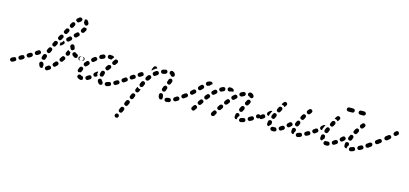

<svg xmlns="http://www.w3.org/2000/svg" viewBox="-88 -1050 3915 1837"><g transform="rotate(15 1870.0 -131.5)"><path d="M37 8Q40 3 39 -4Q37 -6 36 -9Q34 -12 33 -15Q31 -17 29 -18Q27 -19 25 -20Q22 -21 18 -21Q14 -20 10 -18Q-2 -12 -8 -9Q-15 -5 -18 3Q-21 11 -17 18Q-13 25 -5 28Q3 31 10 27Q17 23 29 17Q35 14 37 8ZM379 2Q381 -2 381 -5Q382 -8 381 -11Q381 -14 380 -16Q379 -17 377 -18Q374 -22 371 -26Q366 -29 360 -28Q354 -28 350 -25Q342 -19 335 -15Q331 -13 329 -10Q326 -7 325 -3Q324 0 324 4Q324 8 326 12Q330 19 338 22Q346 24 353 20Q363 15 373 8Q377 5 379 2ZM295 12Q291 14 287 13Q283 13 279 11Q276 9 273 6Q264 -6 261 -21Q259 -29 263 -36Q268 -43 276 -45Q280 -46 284 -45Q288 -45 291 -42Q294 -40 297 -37Q299 -34 300 -30Q301 -24 305 -19Q305 -19 305 -18Q306 -18 306 -17Q305 -14 303 -10Q301 -2 302 7Q302 8 302 9Q302 9 302 9Q302 9 302 9Q298 11 295 12ZM107 -28Q109 -31 110 -35Q111 -37 111 -39Q111 -41 111 -44Q109 -46 107 -49Q105 -52 104 -55Q99 -59 93 -60Q87 -60 81 -57L63 -47Q60 -45 57 -42Q55 -39 54 -35Q53 -31 53 -27Q54 -23 56 -20Q60 -13 68 -10Q76 -8 83 -12L101 -23Q104 -24 107 -28ZM440 -64Q441 -70 437 -76Q435 -77 433 -78Q430 -81 427 -84Q425 -85 423 -85Q421 -85 419 -85Q415 -85 411 -83Q408 -81 405 -78Q399 -70 392 -63Q389 -60 388 -57Q386 -53 386 -49Q387 -45 388 -41Q390 -38 393 -35Q399 -29 407 -29Q415 -30 421 -36Q428 -44 436 -52Q440 -57 440 -64ZM180 -74Q182 -80 181 -86Q179 -88 178 -91Q175 -94 174 -97Q172 -98 170 -99Q168 -100 166 -101Q162 -102 159 -101Q155 -101 151 -99L133 -88Q126 -83 124 -75Q122 -67 127 -60Q129 -57 132 -55Q135 -52 139 -51Q143 -50 147 -51Q151 -51 154 -53L172 -64Q177 -68 180 -74ZM268 -84Q268 -87 269 -91Q272 -101 276 -112Q279 -120 287 -123Q294 -126 302 -124Q306 -122 309 -119Q312 -117 313 -113Q315 -109 315 -106Q315 -102 314 -98Q310 -88 307 -79Q306 -74 302 -71Q299 -67 294 -66Q290 -67 287 -68Q282 -68 278 -68Q276 -69 274 -71Q272 -74 270 -76Q269 -80 268 -84ZM490 -131Q489 -138 485 -143Q483 -144 481 -145Q477 -147 473 -150Q467 -151 462 -149Q456 -146 453 -141Q447 -133 442 -124Q437 -118 438 -110Q440 -101 446 -97Q450 -94 453 -93Q457 -93 461 -93Q465 -94 469 -96Q472 -98 474 -101Q480 -110 486 -119Q490 -125 490 -131ZM247 -114Q249 -117 250 -121Q251 -123 251 -126Q250 -128 250 -130Q248 -132 246 -135Q244 -138 242 -141Q241 -142 239 -143Q237 -144 235 -145Q231 -145 227 -145Q223 -144 220 -142L202 -130Q195 -126 194 -118Q192 -110 196 -103Q199 -99 202 -97Q205 -95 209 -94Q213 -93 217 -94Q221 -95 224 -97L241 -108Q245 -111 247 -114ZM298 -162Q299 -166 300 -169L309 -188Q312 -196 320 -199Q328 -202 335 -198Q339 -197 342 -194Q344 -191 346 -187Q347 -183 347 -179Q347 -175 345 -172L337 -153Q334 -147 329 -144Q324 -141 317 -141Q314 -143 310 -145Q308 -145 305 -146Q303 -148 302 -150Q301 -152 300 -154Q298 -158 298 -162ZM648 -152Q652 -154 655 -157Q658 -160 659 -163Q661 -167 661 -171Q661 -179 655 -185Q649 -191 641 -191H640Q636 -191 632 -190Q628 -188 625 -185Q623 -182 621 -179Q619 -175 619 -171Q619 -163 625 -157Q631 -151 639 -151H641Q645 -151 648 -152ZM513 -168Q510 -165 506 -164Q503 -163 499 -163Q495 -163 491 -165Q484 -169 481 -176Q478 -184 482 -192Q487 -201 490 -210Q492 -213 494 -215Q496 -217 499 -219Q500 -218 500 -217Q506 -211 514 -207Q518 -206 522 -205Q520 -199 521 -192Q521 -187 522 -183Q520 -178 518 -174Q516 -170 513 -168ZM550 -180Q544 -185 543 -194Q543 -202 548 -208Q554 -214 562 -215Q570 -215 576 -210Q582 -205 589 -201Q593 -199 596 -196Q598 -193 599 -190Q600 -189 600 -188Q600 -188 600 -187Q597 -180 597 -172Q593 -166 585 -164Q578 -162 571 -165Q560 -171 550 -180ZM336 -244 345 -262Q349 -270 356 -272Q364 -275 372 -271Q379 -268 382 -260Q384 -252 381 -245L371 -226Q370 -222 367 -220Q364 -217 360 -216Q358 -215 356 -215Q353 -215 351 -215Q348 -217 345 -219Q342 -220 339 -221Q335 -225 334 -232Q333 -238 336 -244ZM511 -244Q510 -246 510 -247Q507 -250 506 -254Q504 -258 505 -262V-265Q506 -273 512 -278Q519 -284 527 -283Q532 -282 537 -279Q541 -276 544 -271Q545 -267 548 -258Q550 -255 550 -253Q552 -250 551 -246Q551 -242 550 -238Q549 -237 549 -236Q548 -235 548 -235Q546 -234 544 -233Q539 -230 535 -226Q528 -225 521 -229Q515 -232 513 -239Q512 -241 511 -244ZM406 -241Q407 -241 408 -241Q412 -241 416 -242Q419 -243 422 -246L438 -260Q443 -264 444 -270Q445 -277 443 -283Q440 -285 438 -287Q436 -289 434 -292Q433 -293 433 -293Q432 -293 431 -294L428 -288Q425 -281 418 -275Q412 -270 403 -267Q403 -267 403 -267Q406 -259 405 -250Q405 -246 404 -242Q405 -241 406 -241ZM388 -288Q394 -287 400 -290Q405 -293 408 -298L418 -317Q422 -324 420 -332Q417 -340 410 -344Q402 -348 395 -345Q387 -343 383 -335L373 -317Q370 -311 371 -305Q372 -299 376 -294Q379 -293 382 -292Q385 -290 388 -288ZM504 -326Q506 -332 503 -338Q501 -340 499 -342Q496 -344 494 -347Q488 -350 482 -350Q476 -349 471 -344L456 -330Q450 -325 450 -316Q449 -308 455 -302Q460 -296 469 -296Q477 -295 483 -301L498 -315Q503 -319 504 -326ZM564 -384Q565 -390 561 -396Q560 -397 559 -398Q554 -401 551 -405Q549 -406 547 -406Q545 -406 544 -406Q540 -406 536 -405Q532 -403 530 -400Q523 -393 515 -386Q512 -383 511 -379Q509 -376 509 -372Q509 -368 511 -364Q512 -360 515 -358Q521 -352 529 -352Q537 -352 543 -357Q551 -365 558 -372Q563 -377 564 -384ZM412 -389 422 -408Q426 -415 434 -417Q442 -419 449 -415Q456 -412 459 -404Q461 -396 457 -388L447 -370Q444 -364 438 -362Q432 -359 426 -360Q423 -362 420 -364Q417 -365 415 -366Q410 -371 409 -377Q409 -384 412 -389ZM615 -448Q615 -452 614 -456Q613 -459 611 -462Q609 -465 606 -467Q602 -466 599 -466Q592 -466 585 -468Q583 -466 581 -464Q578 -462 577 -459Q573 -452 567 -444Q563 -437 564 -429Q565 -421 572 -416Q579 -411 587 -413Q595 -414 600 -421Q607 -431 612 -441Q614 -444 615 -448ZM451 -461 461 -479Q466 -486 473 -489Q481 -491 489 -487Q496 -483 498 -475Q500 -467 496 -460L486 -441Q483 -436 477 -433Q472 -430 465 -431Q463 -434 460 -435Q457 -437 454 -438Q450 -443 449 -449Q448 -455 451 -461ZM588 -546Q597 -546 602 -539Q611 -530 616 -516Q620 -509 616 -501Q613 -493 606 -490Q602 -488 598 -488Q594 -488 590 -490Q587 -491 584 -494Q581 -497 580 -500Q576 -508 572 -513Q572 -513 572 -513Q571 -514 571 -514Q572 -517 573 -520Q575 -529 574 -538Q574 -539 573 -540Q573 -541 573 -541Q574 -541 574 -541Q580 -546 588 -546ZM521 -548Q529 -552 537 -550Q545 -548 549 -541Q553 -534 551 -526Q549 -518 542 -513Q536 -509 529 -503Q525 -500 520 -498Q515 -497 510 -499Q505 -503 500 -507Q499 -507 498 -507Q494 -513 495 -521Q496 -528 502 -533Q512 -542 521 -548Z M701 18Q699 21 696 23Q692 26 689 27Q685 28 681 27Q664 25 652 15Q645 9 644 1Q643 -7 649 -13Q654 -20 662 -21Q670 -22 677 -16Q681 -13 687 -12Q690 -12 694 -10Q697 -8 700 -5Q700 -3 700 -2Q701 4 703 10Q703 10 703 10Q703 10 703 10Q703 14 701 18ZM881 23Q873 25 866 21Q858 16 853 8Q848 2 845 -7Q844 -10 844 -14Q845 -18 846 -22Q848 -26 851 -28Q854 -31 858 -32Q866 -35 873 -31Q881 -27 883 -19Q885 -15 887 -13Q890 -12 891 -10Q893 -8 894 -6Q894 -4 894 -3Q893 4 895 11Q895 12 894 13Q894 14 893 15Q889 22 881 23ZM970 9Q973 6 975 3Q976 0 976 -3Q977 -6 976 -8Q976 -10 975 -11Q973 -15 972 -19Q968 -24 962 -25Q956 -27 950 -24Q940 -21 931 -18Q927 -17 924 -15Q921 -12 919 -9Q917 -5 916 -1Q916 3 917 6Q919 14 927 18Q934 22 942 20Q952 17 963 13Q967 12 970 9ZM779 -14Q781 -21 778 -27Q777 -28 776 -30Q773 -33 771 -36Q770 -37 768 -38Q766 -39 764 -39Q760 -40 756 -39Q752 -38 749 -36Q740 -30 732 -25Q725 -21 723 -13Q720 -5 725 2Q729 9 737 11Q745 14 752 9Q761 4 771 -3Q777 -7 779 -14ZM1049 -35Q1052 -41 1050 -48Q1048 -49 1047 -51Q1045 -54 1044 -57Q1039 -61 1032 -62Q1026 -62 1020 -59Q1011 -54 1003 -49Q995 -45 993 -37Q991 -29 995 -22Q997 -18 1000 -16Q1003 -13 1007 -12Q1010 -11 1014 -11Q1018 -12 1022 -14Q1031 -19 1041 -25Q1047 -28 1049 -35ZM806 -38Q798 -39 793 -45Q790 -48 789 -52Q787 -55 788 -59Q788 -63 790 -67Q791 -70 794 -73Q802 -80 810 -87Q814 -90 818 -91Q823 -93 827 -92Q826 -88 825 -84Q823 -76 824 -68Q825 -59 830 -52Q830 -51 830 -51Q826 -47 821 -43Q815 -38 806 -38ZM643 -86Q646 -93 654 -96Q662 -99 669 -96Q673 -94 676 -91Q678 -88 680 -84Q681 -81 681 -77Q681 -73 679 -69Q675 -60 672 -52Q672 -49 670 -47Q669 -45 667 -43Q664 -43 660 -43Q652 -42 646 -39Q639 -42 635 -49Q632 -56 634 -63Q637 -74 643 -86ZM853 -101Q855 -104 857 -107Q860 -110 864 -112Q867 -114 871 -114Q875 -114 879 -113Q887 -110 890 -103Q894 -96 891 -88Q888 -78 886 -69Q885 -65 883 -62Q880 -59 877 -57Q876 -56 875 -56Q874 -55 873 -55Q870 -55 867 -56Q863 -56 859 -55Q852 -58 849 -65Q845 -71 847 -78Q850 -90 853 -101ZM1101 -66Q1103 -70 1104 -74Q1104 -77 1104 -81Q1103 -85 1100 -88Q1096 -95 1087 -97Q1079 -98 1073 -93L1071 -92Q1067 -90 1065 -86Q1063 -83 1062 -79Q1062 -75 1063 -71Q1063 -67 1066 -64Q1070 -57 1079 -56Q1087 -54 1093 -59L1095 -61Q1099 -63 1101 -66ZM674 -135Q675 -139 677 -142Q679 -144 680 -145Q686 -152 692 -159Q695 -162 698 -164Q702 -165 706 -166Q710 -166 714 -165Q718 -163 720 -161Q727 -155 727 -147Q727 -138 722 -132Q716 -126 710 -119Q710 -119 709 -117Q705 -113 699 -111Q694 -109 688 -110Q684 -114 679 -116Q678 -116 678 -116Q676 -119 675 -121Q674 -124 673 -127Q673 -131 674 -135ZM887 -159 900 -176Q905 -182 913 -183Q922 -185 928 -180Q931 -177 933 -174Q935 -170 936 -166Q936 -162 935 -159Q934 -155 932 -152L919 -135Q917 -131 913 -129Q910 -127 906 -127Q904 -127 903 -127Q901 -127 899 -127Q894 -131 888 -134Q883 -139 883 -146Q883 -153 887 -159ZM652 -152 647 -151Q646 -151 646 -151Q645 -151 645 -151H629Q621 -151 615 -157Q609 -163 609 -171Q609 -179 615 -185Q621 -191 629 -191H644H649Q654 -192 659 -189Q664 -187 667 -182Q668 -176 670 -171Q670 -170 670 -170Q670 -169 670 -169Q670 -169 670 -168Q666 -164 663 -160Q661 -158 660 -156Q658 -154 657 -153Q656 -152 655 -152Q653 -152 652 -152ZM755 -218Q758 -221 762 -222Q765 -223 769 -222Q773 -222 777 -220Q780 -218 783 -215Q788 -208 787 -200Q786 -192 779 -187Q772 -181 764 -174Q759 -170 753 -169Q747 -168 741 -171Q739 -174 736 -177Q734 -178 733 -179Q730 -185 731 -192Q732 -199 737 -204Q746 -211 755 -218ZM949 -241Q953 -248 961 -250Q970 -251 976 -247Q983 -242 985 -234Q986 -226 982 -219Q976 -210 969 -201Q967 -198 963 -196Q960 -194 956 -193Q953 -193 951 -193Q948 -193 946 -194Q944 -196 942 -198Q939 -199 937 -201Q933 -206 933 -213Q933 -219 937 -225Q943 -233 949 -241ZM809 -254 812 -256Q812 -256 812 -256Q812 -256 812 -256Q822 -261 830 -264Q833 -266 837 -266Q841 -266 845 -264Q849 -263 851 -260Q854 -257 856 -253Q859 -246 856 -238Q853 -230 845 -227Q838 -224 830 -220L827 -219Q822 -216 816 -217Q810 -217 805 -221Q803 -225 800 -229Q800 -230 799 -231Q797 -237 800 -244Q802 -251 809 -254ZM897 -238Q892 -239 887 -241Q882 -244 880 -248Q879 -255 877 -261Q877 -264 879 -267Q880 -270 883 -273Q886 -275 889 -277Q893 -279 897 -278Q909 -278 921 -276Q927 -276 931 -272Q936 -268 937 -262Q933 -259 930 -254Q925 -246 919 -238Q918 -237 918 -237Q917 -237 916 -237Q916 -237 915 -237Q906 -238 897 -238Z M1087 275Q1090 283 1098 286Q1101 288 1105 288Q1109 288 1113 287Q1117 285 1120 283Q1123 280 1124 276L1125 275Q1128 268 1125 260Q1122 252 1115 249Q1107 246 1099 248Q1091 251 1088 259V260Q1084 267 1087 275ZM1112 210Q1112 206 1113 203L1122 183Q1125 175 1133 173Q1141 170 1148 173Q1156 176 1159 184Q1162 192 1159 199L1150 219Q1147 225 1141 229Q1135 232 1128 231Q1126 229 1124 228Q1121 227 1119 227Q1117 225 1115 223Q1114 221 1113 218Q1111 214 1112 210ZM1147 127 1156 107Q1159 100 1167 97Q1175 94 1182 97Q1190 100 1193 108Q1196 116 1193 123L1184 143Q1181 149 1175 153Q1169 156 1162 155Q1160 153 1158 152Q1155 151 1153 151Q1148 146 1146 140Q1144 133 1147 127ZM1181 51 1190 31Q1192 28 1194 25Q1197 22 1201 21Q1205 19 1209 19Q1213 19 1216 21Q1224 24 1227 32Q1230 40 1226 47L1218 67Q1215 73 1209 77Q1203 80 1196 79Q1194 77 1192 76Q1189 75 1187 75Q1182 70 1180 64Q1178 57 1181 51ZM1565 6Q1570 0 1569 -8Q1566 -12 1565 -18Q1564 -19 1563 -20Q1561 -21 1560 -22Q1557 -24 1553 -25Q1549 -26 1545 -25Q1536 -23 1526 -22Q1517 -21 1512 -14Q1507 -8 1508 0Q1509 4 1510 8Q1512 11 1516 14Q1519 16 1522 17Q1526 18 1530 18Q1542 17 1554 14Q1561 12 1565 6ZM1474 9Q1470 10 1466 10Q1462 9 1459 7Q1455 5 1453 2Q1444 -11 1444 -31Q1444 -39 1450 -45Q1456 -51 1464 -51Q1468 -51 1472 -49Q1475 -47 1478 -45Q1481 -42 1482 -38Q1484 -34 1484 -30Q1484 -27 1485 -24Q1485 -22 1485 -22Q1486 -21 1487 -19Q1488 -18 1488 -17Q1487 -15 1487 -13Q1485 -6 1486 2Q1485 3 1484 4Q1482 5 1481 6Q1478 9 1474 9ZM1215 -25 1224 -45Q1225 -46 1225 -47Q1226 -49 1227 -50Q1229 -48 1231 -46Q1237 -40 1245 -37Q1252 -34 1260 -35Q1261 -35 1262 -35Q1262 -33 1261 -31Q1261 -30 1260 -28L1252 -9Q1250 -5 1247 -2Q1244 0 1240 2Q1238 3 1235 3Q1233 3 1230 3Q1228 2 1226 1Q1223 -1 1221 -1Q1216 -6 1214 -12Q1212 -19 1215 -25ZM1644 -34Q1646 -41 1643 -47Q1641 -49 1640 -51Q1639 -53 1637 -55Q1635 -57 1633 -58Q1631 -59 1628 -60Q1624 -60 1620 -60Q1616 -59 1613 -57Q1604 -50 1596 -46Q1593 -44 1590 -40Q1588 -37 1587 -33Q1586 -30 1586 -26Q1587 -22 1589 -18Q1591 -15 1594 -12Q1597 -10 1601 -9Q1605 -8 1609 -9Q1613 -9 1616 -11Q1625 -16 1636 -23Q1642 -27 1644 -34ZM1693 -66Q1695 -70 1696 -74Q1696 -78 1696 -81Q1695 -85 1692 -89Q1688 -95 1679 -97Q1671 -98 1664 -93L1663 -92Q1660 -90 1658 -87Q1655 -83 1655 -79Q1654 -75 1655 -72Q1656 -68 1658 -64Q1663 -58 1671 -56Q1679 -55 1686 -60L1688 -61Q1691 -63 1693 -66ZM1119 -81Q1121 -86 1120 -92Q1117 -95 1115 -99Q1113 -102 1111 -105Q1106 -109 1100 -108Q1094 -108 1089 -105L1073 -93Q1066 -89 1064 -81Q1063 -72 1068 -66Q1070 -62 1073 -60Q1077 -58 1080 -57Q1084 -57 1088 -57Q1092 -58 1095 -61L1112 -72Q1117 -75 1119 -81ZM1288 -101Q1287 -107 1282 -111Q1278 -113 1274 -116Q1274 -116 1273 -116Q1266 -118 1260 -115Q1253 -112 1250 -105Q1245 -95 1241 -84Q1238 -76 1242 -69Q1245 -61 1253 -58Q1261 -55 1268 -59Q1276 -62 1279 -70Q1282 -79 1287 -89Q1289 -95 1288 -101ZM1458 -89Q1458 -93 1459 -97Q1463 -106 1467 -118Q1470 -125 1478 -129Q1485 -132 1493 -129Q1501 -126 1504 -119Q1507 -111 1504 -103Q1500 -92 1497 -83Q1495 -78 1490 -74Q1485 -71 1479 -70Q1474 -72 1468 -73Q1466 -74 1464 -77Q1461 -79 1460 -82Q1458 -85 1458 -89ZM1186 -125Q1188 -131 1187 -137Q1184 -140 1182 -143Q1180 -146 1178 -150Q1173 -153 1167 -153Q1161 -153 1156 -150L1139 -139Q1132 -134 1131 -126Q1129 -118 1134 -111Q1138 -104 1146 -103Q1155 -101 1161 -106L1178 -117Q1183 -120 1186 -125ZM1331 -167Q1332 -173 1328 -179Q1324 -182 1321 -185Q1321 -186 1321 -186Q1315 -189 1307 -188Q1300 -186 1295 -181Q1288 -172 1282 -162Q1277 -155 1279 -147Q1280 -139 1287 -134Q1294 -130 1302 -131Q1310 -133 1315 -139Q1321 -148 1327 -156Q1331 -161 1331 -167ZM1253 -170Q1255 -175 1254 -181Q1252 -184 1250 -186Q1247 -190 1245 -194Q1240 -197 1234 -197Q1228 -197 1223 -194L1206 -183Q1200 -179 1198 -170Q1196 -162 1201 -155Q1205 -148 1213 -147Q1221 -145 1228 -150L1245 -161Q1250 -164 1253 -170ZM1497 -195Q1498 -198 1500 -201Q1503 -204 1507 -206Q1510 -208 1514 -208Q1518 -209 1522 -207Q1530 -205 1533 -197Q1537 -190 1535 -182Q1531 -173 1527 -161Q1526 -157 1523 -154Q1520 -151 1517 -150Q1514 -149 1511 -148Q1508 -148 1506 -148Q1503 -149 1501 -150Q1499 -151 1497 -152Q1491 -155 1489 -162Q1487 -169 1490 -175Q1494 -186 1497 -195ZM1390 -218Q1392 -223 1391 -229Q1388 -234 1386 -239Q1384 -241 1381 -243Q1378 -244 1375 -245Q1371 -246 1367 -245Q1363 -244 1360 -242Q1350 -235 1341 -228Q1338 -225 1336 -222Q1335 -218 1334 -214Q1334 -210 1335 -207Q1336 -203 1339 -200Q1341 -197 1345 -195Q1348 -193 1352 -192Q1356 -192 1360 -193Q1364 -194 1367 -197Q1375 -203 1383 -209Q1388 -212 1390 -218ZM1504 -243Q1504 -243 1502 -244Q1494 -246 1491 -253Q1487 -261 1489 -269Q1491 -277 1499 -281Q1506 -284 1514 -282Q1524 -279 1532 -272Q1539 -265 1542 -255Q1543 -252 1543 -248Q1543 -244 1541 -240Q1540 -236 1537 -234Q1534 -231 1530 -230Q1529 -230 1529 -229Q1528 -229 1528 -229Q1521 -231 1514 -231Q1511 -233 1508 -235Q1506 -238 1504 -242Q1504 -243 1504 -243ZM1466 -266Q1463 -273 1457 -277Q1450 -280 1443 -278Q1431 -276 1420 -272Q1412 -269 1408 -262Q1405 -254 1407 -247Q1409 -243 1411 -240Q1414 -237 1417 -235Q1421 -233 1425 -233Q1429 -233 1433 -234Q1442 -237 1452 -239Q1457 -241 1461 -245Q1465 -249 1467 -254Q1466 -257 1466 -259Q1466 -263 1466 -266ZM1317 -253 1326 -273Q1327 -276 1330 -279Q1333 -282 1337 -283Q1341 -285 1345 -284Q1349 -284 1352 -283Q1356 -281 1359 -278Q1361 -275 1363 -272Q1363 -271 1363 -269Q1364 -268 1364 -267Q1363 -267 1362 -267Q1354 -265 1347 -260Q1337 -253 1327 -245Q1322 -241 1318 -235Q1315 -239 1315 -244Q1315 -249 1317 -253Z M2023 -6Q2022 -13 2017 -18Q2015 -19 2013 -21Q2011 -22 2010 -23Q2007 -24 2004 -24Q2001 -24 1998 -24Q1994 -23 1991 -20Q1988 -18 1986 -14L1975 4Q1970 11 1972 19Q1974 27 1981 32Q1985 34 1989 34Q1993 35 1996 34Q2000 33 2003 31Q2007 28 2009 25L2020 6Q2024 0 2023 -6ZM1829 -6Q1828 -12 1825 -17Q1821 -19 1818 -21Q1815 -23 1813 -25Q1811 -25 1809 -25Q1807 -25 1804 -25Q1801 -24 1797 -22Q1794 -19 1792 -16Q1785 -6 1781 1Q1778 4 1777 8Q1777 12 1777 16Q1778 19 1780 23Q1782 26 1786 28Q1789 31 1793 32Q1797 32 1801 32Q1804 31 1808 29Q1811 27 1813 23Q1818 17 1825 6Q1829 1 1829 -6ZM2305 5Q2309 -2 2307 -9Q2307 -10 2306 -11Q2304 -14 2303 -18Q2302 -19 2300 -21Q2298 -22 2296 -23Q2293 -25 2289 -25Q2285 -25 2281 -24Q2271 -21 2262 -18Q2258 -18 2255 -15Q2252 -13 2250 -9Q2248 -6 2247 -2Q2246 2 2247 6Q2249 14 2256 18Q2263 22 2271 20Q2282 18 2294 14Q2301 11 2305 5ZM2211 4Q2207 2 2204 0Q2201 -3 2200 -7Q2198 -10 2198 -14Q2198 -15 2198 -16Q2198 -27 2201 -41Q2203 -49 2209 -53Q2216 -58 2225 -56Q2228 -55 2232 -53Q2235 -51 2237 -47Q2239 -44 2240 -40Q2241 -36 2240 -32Q2240 -32 2240 -32Q2234 -27 2230 -21Q2226 -14 2225 -5Q2224 0 2224 4Q2223 5 2221 5Q2220 5 2218 5Q2214 5 2211 4ZM2381 -35Q2383 -42 2381 -49Q2380 -50 2379 -52Q2377 -54 2376 -57Q2374 -58 2372 -60Q2370 -61 2367 -62Q2363 -63 2359 -62Q2355 -61 2352 -59Q2342 -54 2334 -49Q2330 -47 2328 -44Q2325 -41 2324 -37Q2323 -33 2324 -29Q2324 -25 2326 -21Q2330 -14 2338 -12Q2346 -10 2353 -14Q2363 -19 2373 -25Q2379 -29 2381 -35ZM1873 -69Q1874 -73 1873 -77Q1873 -79 1872 -81Q1871 -83 1870 -84Q1866 -86 1863 -89Q1861 -90 1859 -92Q1853 -94 1847 -92Q1841 -90 1837 -84L1825 -67Q1823 -64 1822 -60Q1821 -56 1822 -52Q1823 -48 1825 -45Q1827 -42 1831 -39Q1837 -35 1846 -36Q1854 -38 1858 -45L1870 -62Q1872 -65 1873 -69ZM2068 -70Q2069 -74 2068 -78Q2067 -80 2066 -83Q2065 -85 2064 -87Q2061 -89 2059 -91Q2057 -92 2056 -93Q2050 -95 2043 -93Q2036 -91 2032 -86Q2026 -77 2019 -67Q2017 -64 2016 -60Q2016 -56 2016 -52Q2017 -48 2019 -45Q2022 -42 2025 -40Q2032 -35 2040 -37Q2048 -38 2053 -45Q2059 -54 2065 -63Q2067 -66 2068 -70ZM2433 -66Q2435 -69 2436 -73Q2436 -77 2436 -81Q2435 -85 2432 -88Q2428 -95 2420 -97Q2412 -98 2405 -93L2403 -92Q2399 -90 2397 -87Q2395 -83 2394 -79Q2394 -75 2395 -72Q2395 -68 2398 -64Q2402 -58 2410 -56Q2419 -55 2425 -59L2427 -61Q2431 -63 2433 -66ZM1713 -81Q1715 -84 1715 -88Q1716 -92 1715 -96Q1714 -100 1711 -103Q1709 -106 1706 -108Q1702 -110 1698 -111Q1694 -111 1691 -110Q1687 -109 1683 -107Q1674 -100 1665 -93Q1658 -89 1656 -81Q1655 -72 1660 -66Q1662 -62 1665 -60Q1669 -58 1672 -57Q1676 -57 1680 -57Q1684 -58 1687 -61Q1698 -68 1707 -75Q1710 -77 1713 -81ZM2222 -95Q2222 -99 2223 -103Q2228 -112 2233 -123Q2237 -130 2245 -133Q2253 -135 2260 -132Q2264 -130 2266 -127Q2269 -124 2270 -120Q2271 -116 2271 -112Q2271 -108 2269 -105Q2264 -95 2260 -86Q2257 -80 2251 -77Q2246 -74 2239 -74Q2235 -77 2230 -78Q2228 -79 2226 -82Q2224 -84 2223 -87Q2221 -91 2222 -95ZM1922 -136Q1923 -142 1920 -148Q1916 -150 1913 -154Q1911 -155 1910 -157Q1904 -159 1897 -158Q1891 -156 1887 -151Q1880 -143 1873 -135Q1868 -128 1869 -120Q1870 -112 1877 -106Q1883 -101 1892 -102Q1900 -103 1905 -110Q1911 -118 1918 -126Q1921 -130 1922 -136ZM2118 -135Q2119 -139 2118 -143Q2118 -145 2117 -148Q2116 -150 2115 -152Q2112 -154 2110 -157Q2109 -158 2108 -158Q2102 -162 2095 -161Q2088 -159 2083 -154Q2076 -145 2069 -136Q2067 -133 2066 -129Q2065 -126 2065 -122Q2065 -118 2067 -114Q2069 -111 2072 -108Q2079 -103 2087 -104Q2095 -105 2101 -112Q2107 -120 2114 -128Q2116 -131 2118 -135ZM1783 -146Q1783 -154 1777 -161Q1772 -167 1763 -167Q1755 -167 1749 -162Q1741 -154 1732 -146Q1729 -143 1727 -140Q1725 -136 1725 -132Q1725 -128 1726 -124Q1727 -121 1730 -118Q1735 -111 1744 -111Q1752 -110 1758 -116Q1767 -124 1776 -132Q1782 -138 1783 -146ZM2260 -170Q2261 -174 2263 -178L2273 -197Q2277 -204 2285 -206Q2293 -209 2300 -205Q2304 -203 2306 -200Q2309 -197 2310 -193Q2311 -189 2311 -185Q2310 -181 2308 -178L2298 -159Q2295 -152 2288 -150Q2282 -147 2275 -149Q2273 -150 2270 -152Q2269 -153 2267 -153Q2265 -155 2263 -157Q2262 -160 2261 -163Q2260 -166 2260 -170ZM1978 -191Q1979 -197 1978 -202Q1973 -207 1971 -212Q1970 -213 1969 -214Q1967 -215 1965 -216Q1962 -217 1960 -217Q1956 -217 1952 -216Q1948 -215 1945 -212Q1937 -205 1929 -197Q1923 -192 1923 -183Q1923 -175 1929 -169Q1932 -166 1935 -165Q1939 -163 1943 -163Q1947 -163 1951 -165Q1954 -166 1957 -169Q1964 -176 1972 -182Q1976 -186 1978 -191ZM2176 -196Q2177 -203 2175 -208Q2172 -212 2169 -216Q2164 -221 2156 -221Q2149 -221 2143 -216Q2135 -209 2126 -201Q2120 -195 2120 -187Q2120 -178 2126 -172Q2132 -166 2140 -166Q2148 -166 2154 -172Q2162 -179 2169 -186Q2174 -190 2176 -196ZM1844 -210Q1844 -219 1837 -224Q1831 -230 1823 -230Q1815 -229 1809 -223L1793 -206Q1787 -200 1788 -191Q1788 -183 1794 -177Q1800 -172 1809 -172Q1817 -173 1822 -179L1839 -196Q1844 -202 1844 -210ZM2017 -215Q2010 -211 2002 -213Q1994 -216 1990 -223Q1988 -226 1988 -230Q1987 -234 1988 -238Q1989 -242 1992 -245Q1994 -248 1998 -250Q2008 -256 2018 -260Q2025 -263 2032 -261Q2039 -259 2043 -253Q2043 -246 2046 -239Q2046 -239 2046 -238Q2045 -233 2042 -229Q2039 -225 2034 -223Q2026 -220 2017 -215ZM2244 -256Q2240 -263 2233 -265Q2225 -268 2218 -265Q2208 -260 2197 -255Q2193 -253 2191 -249Q2188 -246 2187 -243Q2186 -239 2186 -235Q2187 -231 2189 -227Q2191 -224 2194 -221Q2197 -219 2201 -218Q2205 -217 2209 -217Q2213 -218 2216 -219Q2225 -224 2234 -228Q2237 -229 2240 -232Q2243 -235 2244 -239Q2245 -240 2245 -241Q2246 -243 2246 -244Q2245 -246 2245 -249Q2244 -252 2244 -256ZM2283 -238Q2279 -238 2275 -240Q2272 -242 2270 -246Q2267 -249 2267 -253Q2266 -257 2266 -261Q2268 -269 2275 -274Q2281 -278 2289 -277Q2300 -275 2308 -270Q2317 -264 2321 -255Q2325 -247 2323 -239Q2320 -232 2313 -228Q2311 -227 2310 -227Q2309 -226 2308 -226Q2302 -229 2296 -229Q2294 -230 2291 -230Q2290 -231 2288 -233Q2287 -235 2286 -237Q2285 -237 2283 -238ZM1866 -233Q1858 -236 1853 -243Q1851 -246 1851 -250Q1850 -254 1851 -258Q1852 -262 1855 -265Q1857 -268 1860 -270Q1875 -279 1891 -280Q1899 -281 1906 -276Q1912 -270 1913 -262Q1913 -261 1913 -261Q1913 -260 1913 -259Q1908 -257 1904 -254Q1897 -249 1893 -241Q1893 -240 1892 -240Q1887 -239 1881 -236Q1874 -231 1866 -233ZM2077 -236Q2074 -238 2071 -240Q2068 -243 2067 -247Q2065 -251 2065 -255Q2065 -263 2071 -269Q2077 -275 2085 -275Q2101 -275 2114 -269Q2121 -265 2124 -258Q2127 -250 2124 -242Q2123 -242 2123 -241Q2123 -240 2122 -240Q2119 -240 2115 -241Q2106 -241 2098 -237Q2094 -236 2091 -234Q2089 -235 2085 -235Q2081 -235 2077 -236Z M2602 24Q2606 23 2609 21Q2612 19 2615 16Q2617 13 2617 10Q2618 7 2618 4Q2618 3 2618 3Q2614 -3 2612 -10Q2609 -14 2604 -15Q2600 -17 2595 -16Q2591 -15 2587 -15Q2583 -15 2580 -15Q2576 -16 2572 -15Q2568 -14 2565 -11Q2562 -8 2560 -5Q2558 -1 2558 3Q2557 11 2562 17Q2568 24 2576 24Q2581 25 2587 25Q2594 25 2602 24ZM2862 5Q2864 3 2866 -1Q2867 -3 2867 -6Q2868 -8 2867 -11Q2866 -13 2865 -15Q2863 -19 2862 -23Q2857 -27 2852 -28Q2846 -30 2840 -27Q2830 -23 2822 -21Q2814 -18 2810 -11Q2807 -4 2809 4Q2810 8 2813 11Q2815 14 2819 16Q2822 18 2826 18Q2830 18 2834 17Q2844 14 2855 10Q2859 8 2862 5ZM2768 -2Q2761 -6 2759 -15Q2758 -22 2758 -30Q2758 -36 2759 -41Q2759 -50 2766 -55Q2772 -60 2780 -59Q2789 -58 2794 -52Q2799 -46 2798 -37Q2798 -34 2798 -32Q2793 -27 2790 -21Q2786 -13 2786 -5Q2786 -2 2786 0Q2785 0 2784 1Q2784 1 2783 1Q2775 3 2768 -2ZM2690 -25Q2692 -31 2690 -38Q2688 -39 2687 -41Q2684 -44 2682 -48Q2676 -51 2670 -51Q2665 -51 2660 -48Q2651 -42 2643 -37Q2640 -35 2638 -31Q2635 -28 2634 -24Q2634 -20 2634 -17Q2635 -13 2637 -9Q2641 -2 2649 0Q2657 2 2664 -3Q2673 -8 2683 -15Q2688 -19 2690 -25ZM2522 -16Q2516 -22 2516 -30Q2516 -31 2516 -32Q2516 -42 2518 -55Q2519 -59 2521 -62Q2524 -66 2527 -68Q2530 -70 2534 -71Q2538 -72 2542 -71Q2546 -70 2549 -68Q2552 -66 2555 -63Q2557 -59 2558 -55Q2558 -52 2558 -48Q2556 -39 2556 -32Q2553 -30 2551 -28Q2544 -23 2540 -15Q2539 -13 2538 -11Q2538 -11 2537 -11Q2537 -11 2536 -11Q2528 -11 2522 -16ZM2939 -36Q2942 -42 2940 -48Q2939 -50 2938 -52Q2935 -56 2933 -60Q2932 -61 2930 -62Q2928 -63 2926 -64Q2922 -65 2918 -64Q2915 -64 2911 -62Q2902 -57 2893 -52Q2890 -50 2887 -47Q2885 -44 2884 -40Q2882 -37 2883 -33Q2883 -29 2885 -25Q2889 -18 2897 -15Q2905 -13 2912 -17Q2921 -22 2931 -27Q2936 -30 2939 -36ZM2717 -49Q2709 -50 2704 -56Q2698 -62 2699 -70Q2699 -79 2705 -84Q2713 -91 2720 -98Q2723 -100 2727 -102Q2731 -103 2735 -103Q2737 -103 2739 -102Q2741 -102 2743 -101Q2745 -98 2748 -95Q2750 -93 2752 -91Q2753 -87 2754 -84Q2754 -80 2753 -77Q2752 -74 2750 -71Q2748 -69 2746 -67Q2739 -60 2732 -54Q2726 -49 2717 -49ZM2993 -74Q2994 -82 2989 -88Q2987 -92 2984 -94Q2980 -96 2976 -97Q2973 -97 2969 -97Q2965 -96 2962 -93H2961Q2958 -91 2955 -87Q2953 -84 2953 -80Q2952 -76 2953 -72Q2954 -68 2956 -65Q2958 -62 2962 -60Q2965 -58 2969 -57Q2973 -56 2977 -57Q2981 -58 2984 -60V-61Q2991 -65 2993 -74ZM2481 -83Q2483 -89 2481 -95Q2479 -97 2477 -99Q2475 -102 2472 -106Q2471 -107 2469 -108Q2467 -108 2465 -109Q2461 -109 2457 -108Q2453 -107 2450 -105Q2442 -99 2434 -93Q2427 -89 2425 -81Q2424 -72 2429 -66Q2431 -62 2434 -60Q2437 -58 2441 -57Q2445 -57 2449 -57Q2453 -58 2456 -61Q2465 -67 2474 -73Q2479 -77 2481 -83ZM2784 -125Q2785 -129 2788 -131Q2791 -134 2794 -136Q2798 -137 2802 -137Q2806 -137 2810 -135Q2817 -132 2820 -124Q2824 -117 2820 -109Q2816 -100 2813 -91Q2811 -87 2809 -84Q2806 -81 2802 -80Q2801 -79 2799 -78Q2798 -78 2796 -78Q2790 -81 2783 -82Q2782 -82 2782 -82Q2777 -86 2775 -92Q2773 -99 2775 -105Q2779 -115 2784 -125ZM2546 -136Q2548 -140 2551 -143Q2554 -145 2558 -147Q2561 -148 2565 -148Q2569 -148 2573 -146Q2580 -143 2583 -135Q2586 -128 2583 -120Q2579 -110 2575 -102Q2573 -96 2568 -93Q2563 -89 2558 -89Q2552 -92 2546 -93Q2545 -93 2544 -93Q2539 -98 2537 -104Q2536 -111 2538 -117Q2542 -126 2546 -136ZM2534 -158Q2532 -159 2531 -159Q2529 -160 2527 -160Q2523 -160 2519 -159Q2515 -157 2512 -155Q2505 -148 2497 -142Q2491 -136 2490 -128Q2489 -120 2494 -113Q2498 -109 2503 -107Q2509 -106 2514 -107Q2514 -108 2514 -110Q2514 -118 2517 -125Q2521 -135 2526 -146Q2529 -152 2534 -158ZM2821 -200Q2823 -203 2826 -206Q2829 -208 2833 -209Q2836 -210 2840 -210Q2844 -209 2848 -207Q2855 -203 2857 -195Q2860 -188 2855 -180Q2851 -172 2846 -162Q2843 -157 2838 -154Q2832 -151 2826 -152Q2823 -154 2819 -156Q2816 -157 2814 -158Q2809 -162 2808 -169Q2807 -175 2810 -181Q2816 -191 2821 -200ZM2589 -163Q2591 -163 2593 -163Q2595 -163 2597 -164Q2601 -165 2604 -167Q2607 -170 2609 -173L2619 -192Q2621 -195 2621 -199Q2621 -203 2620 -207Q2619 -211 2617 -214Q2614 -217 2610 -219Q2607 -221 2603 -221Q2599 -221 2595 -220Q2591 -219 2588 -217Q2585 -214 2583 -211L2574 -192Q2571 -187 2572 -180Q2572 -174 2577 -169Q2580 -168 2582 -167Q2586 -165 2589 -163ZM2868 -266Q2873 -272 2881 -273Q2889 -274 2896 -269Q2902 -264 2904 -256Q2905 -248 2900 -241L2898 -239Q2898 -238 2897 -237Q2896 -236 2896 -236Q2893 -232 2889 -227Q2885 -222 2880 -220Q2874 -219 2868 -220Q2864 -224 2859 -227Q2858 -228 2857 -228Q2853 -234 2853 -240Q2853 -247 2857 -252Q2864 -260 2868 -266ZM2617 -269Q2622 -275 2630 -277Q2638 -278 2645 -273Q2651 -269 2653 -261Q2654 -253 2650 -247L2648 -244Q2648 -242 2647 -242Q2646 -241 2645 -240Q2642 -235 2639 -231Q2638 -230 2637 -229Q2636 -228 2635 -227Q2634 -228 2633 -229Q2628 -235 2621 -239Q2614 -242 2606 -243Q2604 -244 2603 -244Q2603 -247 2604 -250Q2605 -253 2607 -255Q2612 -262 2617 -269Z M3128 24Q3132 23 3135 21Q3138 19 3141 16Q3143 13 3143 10Q3144 7 3144 4Q3144 3 3144 3Q3140 -3 3138 -10Q3135 -14 3130 -15Q3126 -17 3121 -16Q3117 -15 3113 -15Q3109 -15 3106 -15Q3102 -16 3098 -15Q3094 -14 3091 -11Q3088 -8 3086 -5Q3084 -1 3084 3Q3083 11 3088 17Q3094 24 3102 24Q3107 25 3113 25Q3120 25 3128 24ZM3388 5Q3390 3 3392 -1Q3393 -3 3393 -6Q3394 -8 3393 -11Q3392 -13 3391 -15Q3389 -19 3388 -23Q3383 -27 3378 -28Q3372 -30 3366 -27Q3356 -23 3348 -21Q3340 -18 3336 -11Q3333 -4 3335 4Q3336 8 3339 11Q3341 14 3345 16Q3348 18 3352 18Q3356 18 3360 17Q3370 14 3381 10Q3385 8 3388 5ZM3294 -2Q3287 -6 3285 -15Q3284 -22 3284 -30Q3284 -36 3285 -41Q3285 -50 3292 -55Q3298 -60 3306 -59Q3315 -58 3320 -52Q3325 -46 3324 -37Q3324 -34 3324 -32Q3319 -27 3316 -21Q3312 -13 3312 -5Q3312 -2 3312 0Q3311 0 3310 1Q3310 1 3309 1Q3301 3 3294 -2ZM3216 -25Q3218 -31 3216 -38Q3214 -39 3213 -41Q3210 -44 3208 -48Q3202 -51 3196 -51Q3191 -51 3186 -48Q3177 -42 3169 -37Q3166 -35 3164 -31Q3161 -28 3160 -24Q3160 -20 3160 -17Q3161 -13 3163 -9Q3167 -2 3175 0Q3183 2 3190 -3Q3199 -8 3209 -15Q3214 -19 3216 -25ZM3048 -16Q3042 -22 3042 -30Q3042 -31 3042 -32Q3042 -42 3044 -55Q3045 -59 3047 -62Q3050 -66 3053 -68Q3056 -70 3060 -71Q3064 -72 3068 -71Q3072 -70 3075 -68Q3078 -66 3081 -63Q3083 -59 3084 -55Q3084 -52 3084 -48Q3082 -39 3082 -32Q3079 -30 3077 -28Q3070 -23 3066 -15Q3065 -13 3064 -11Q3064 -11 3063 -11Q3063 -11 3062 -11Q3054 -11 3048 -16ZM3465 -36Q3468 -42 3466 -48Q3465 -50 3464 -52Q3461 -56 3459 -60Q3458 -61 3456 -62Q3454 -63 3452 -64Q3448 -65 3444 -64Q3441 -64 3437 -62Q3428 -57 3419 -52Q3416 -50 3413 -47Q3411 -44 3410 -40Q3408 -37 3409 -33Q3409 -29 3411 -25Q3415 -18 3423 -15Q3431 -13 3438 -17Q3447 -22 3457 -27Q3462 -30 3465 -36ZM3243 -49Q3235 -50 3230 -56Q3224 -62 3225 -70Q3225 -79 3231 -84Q3239 -91 3246 -98Q3249 -100 3253 -102Q3257 -103 3261 -103Q3263 -103 3265 -102Q3267 -102 3269 -101Q3271 -98 3274 -95Q3276 -93 3278 -91Q3279 -87 3280 -84Q3280 -80 3279 -77Q3278 -74 3276 -71Q3274 -69 3272 -67Q3265 -60 3258 -54Q3252 -49 3243 -49ZM3519 -74Q3520 -82 3515 -88Q3513 -92 3510 -94Q3506 -96 3502 -97Q3499 -97 3495 -97Q3491 -96 3488 -93H3487Q3484 -91 3481 -87Q3479 -84 3479 -80Q3478 -76 3479 -72Q3480 -68 3482 -65Q3484 -62 3488 -60Q3491 -58 3495 -57Q3499 -56 3503 -57Q3507 -58 3510 -60V-61Q3517 -65 3519 -74ZM3007 -83Q3009 -89 3007 -95Q3005 -97 3003 -99Q3001 -102 2998 -106Q2997 -107 2995 -108Q2993 -108 2991 -109Q2987 -109 2983 -108Q2979 -107 2976 -105Q2968 -99 2960 -93Q2953 -89 2951 -81Q2950 -72 2955 -66Q2957 -62 2960 -60Q2963 -58 2967 -57Q2971 -57 2975 -57Q2979 -58 2982 -61Q2991 -67 3000 -73Q3005 -77 3007 -83ZM3310 -125Q3311 -129 3314 -131Q3317 -134 3320 -136Q3324 -137 3328 -137Q3332 -137 3336 -135Q3343 -132 3346 -124Q3350 -117 3346 -109Q3342 -100 3339 -91Q3337 -87 3335 -84Q3332 -81 3328 -80Q3327 -79 3325 -78Q3324 -78 3322 -78Q3316 -81 3309 -82Q3308 -82 3308 -82Q3303 -86 3301 -92Q3299 -99 3301 -105Q3305 -115 3310 -125ZM3072 -136Q3074 -140 3077 -143Q3080 -145 3084 -147Q3087 -148 3091 -148Q3095 -148 3099 -146Q3106 -143 3109 -135Q3112 -128 3109 -120Q3105 -110 3101 -102Q3099 -96 3094 -93Q3089 -89 3084 -89Q3078 -92 3072 -93Q3071 -93 3070 -93Q3065 -98 3063 -104Q3062 -111 3064 -117Q3068 -126 3072 -136ZM3060 -158Q3058 -159 3057 -159Q3055 -160 3053 -160Q3049 -160 3045 -159Q3041 -157 3038 -155Q3031 -148 3023 -142Q3017 -136 3016 -128Q3015 -120 3020 -113Q3024 -109 3029 -107Q3035 -106 3040 -107Q3040 -108 3040 -110Q3040 -118 3043 -125Q3047 -135 3052 -146Q3055 -152 3060 -158ZM3347 -200Q3349 -203 3352 -206Q3355 -208 3359 -209Q3362 -210 3366 -210Q3370 -209 3374 -207Q3381 -203 3383 -195Q3386 -188 3381 -180Q3377 -172 3372 -162Q3369 -157 3364 -154Q3358 -151 3352 -152Q3349 -154 3345 -156Q3342 -157 3340 -158Q3335 -162 3334 -169Q3333 -175 3336 -181Q3342 -191 3347 -200ZM3115 -163Q3117 -163 3119 -163Q3121 -163 3123 -164Q3127 -165 3130 -167Q3133 -170 3135 -173L3145 -192Q3147 -195 3147 -199Q3147 -203 3146 -207Q3145 -211 3143 -214Q3140 -217 3136 -219Q3133 -221 3129 -221Q3125 -221 3121 -220Q3117 -219 3114 -217Q3111 -214 3109 -211L3100 -192Q3097 -187 3098 -180Q3098 -174 3103 -169Q3106 -168 3108 -167Q3112 -165 3115 -163ZM3394 -266Q3399 -272 3407 -273Q3415 -274 3422 -269Q3428 -264 3430 -256Q3431 -248 3426 -241L3424 -239Q3424 -238 3423 -237Q3422 -236 3422 -236Q3419 -232 3415 -227Q3411 -222 3406 -220Q3400 -219 3394 -220Q3390 -224 3385 -227Q3384 -228 3383 -228Q3379 -234 3379 -240Q3379 -247 3383 -252Q3390 -260 3394 -266ZM3143 -269Q3148 -275 3156 -277Q3164 -278 3171 -273Q3177 -269 3179 -261Q3180 -253 3176 -247L3174 -244Q3174 -242 3173 -242Q3172 -241 3171 -240Q3168 -235 3165 -231Q3164 -230 3163 -229Q3162 -228 3161 -227Q3160 -228 3159 -229Q3154 -235 3147 -239Q3140 -242 3132 -243Q3130 -244 3129 -244Q3129 -247 3130 -250Q3131 -253 3133 -255Q3138 -262 3143 -269ZM3289 -350Q3294 -356 3294 -364Q3294 -372 3289 -378Q3283 -384 3274 -384H3236Q3228 -384 3222 -378Q3216 -372 3216 -364Q3216 -356 3222 -350Q3228 -344 3236 -344H3274Q3283 -344 3289 -350ZM3398 -350Q3404 -356 3404 -364Q3404 -372 3398 -378Q3392 -384 3384 -384H3353Q3344 -384 3339 -378Q3333 -372 3333 -364Q3333 -356 3339 -350Q3344 -344 3353 -344H3384Q3392 -344 3398 -350Z M3541 -89Q3542 -97 3538 -104Q3533 -111 3525 -112Q3517 -113 3510 -109L3486 -92Q3483 -90 3481 -86Q3479 -83 3478 -79Q3478 -75 3479 -71Q3479 -67 3482 -64Q3486 -57 3495 -56Q3503 -55 3510 -59L3533 -76Q3540 -81 3541 -89ZM3617 -139Q3619 -142 3620 -146Q3621 -150 3620 -154Q3619 -158 3616 -161Q3614 -164 3611 -166Q3607 -168 3603 -169Q3599 -170 3595 -169Q3592 -168 3588 -165L3565 -148Q3562 -146 3560 -143Q3558 -139 3557 -135Q3557 -131 3558 -127Q3559 -124 3561 -120Q3566 -114 3574 -112Q3582 -111 3589 -116L3612 -133Q3615 -135 3617 -139ZM3697 -207Q3698 -215 3693 -221Q3687 -228 3679 -229Q3671 -229 3665 -224Q3654 -216 3642 -207Q3636 -201 3635 -193Q3634 -185 3639 -178Q3644 -172 3652 -171Q3661 -170 3667 -175Q3679 -184 3690 -193Q3696 -198 3697 -207ZM3758 -256Q3759 -260 3759 -264Q3759 -268 3757 -272Q3756 -275 3753 -278Q3750 -281 3747 -283Q3743 -284 3739 -284Q3735 -284 3731 -282Q3728 -281 3725 -278Q3720 -273 3715 -268Q3709 -263 3709 -254Q3709 -246 3714 -240Q3720 -234 3728 -234Q3737 -234 3743 -240Q3748 -245 3753 -250Q3756 -253 3758 -256Z"/></g></svg>

Font: FRB American Cursive Dashed
Style: Bold Italic
Weight: 700
Italic angle: -25°
Version: Version 2.0;Modular Font Editor K font №1